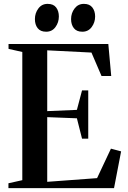

<svg xmlns="http://www.w3.org/2000/svg" viewBox="-20 -970 660 990"><path d="M95 -41V-702L24 -718V-743H538.5L553.5 -578H503.5L451.5 -699L223.5 -710.5V-397L376.5 -403.5L403 -504H435V-255H403L376.5 -360L223.5 -366V-32.5L480.5 -51.5L552 -203.5L604.5 -189.5L568 0H23.5V-25ZM217.5 -806.5Q188.5 -806.5 174.2 -824.8Q160 -843 160 -871.5Q160 -902.5 177.8 -926.2Q195.5 -950 225 -950H226Q255.5 -950 269.5 -931.5Q283.5 -913 283.5 -885Q283.5 -854.5 266 -830.5Q248.5 -806.5 218.5 -806.5ZM404 -806.5Q375 -806.5 360.8 -824.8Q346.5 -843 346.5 -871.5Q346.5 -902.5 364.5 -926.2Q382.5 -950 412 -950H413Q442 -950 456.2 -931.5Q470.5 -913 470.5 -885Q470.5 -854.5 452.8 -830.5Q435 -806.5 405 -806.5Z"/></svg>

Font: Merriweather 120pt SemiBold
Style: Regular
Weight: 600
Version: Version 2.100